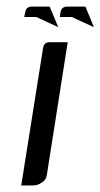

<svg xmlns="http://www.w3.org/2000/svg" viewBox="-20 -567 307 587"><path d="M54.2 -515.1 57.1 -529.8Q60.1 -546.9 77.1 -546.9H131.8L158.2 -483.9L90.8 -515.1ZM44.9 0 111.8 -420.9Q114.7 -438 131.8 -438H187L123 -30.8Q120.6 -16.6 107.9 -8.8Q94.7 0 82 0ZM163.1 -515.1 165 -529.8Q168 -546.9 186 -546.9H241.2L267.1 -483.9L199.2 -515.1Z"/></svg>

Font: Hhenum
Style: Italic
Weight: 400
Designer: T. Christopher White
Version: Version 1.0